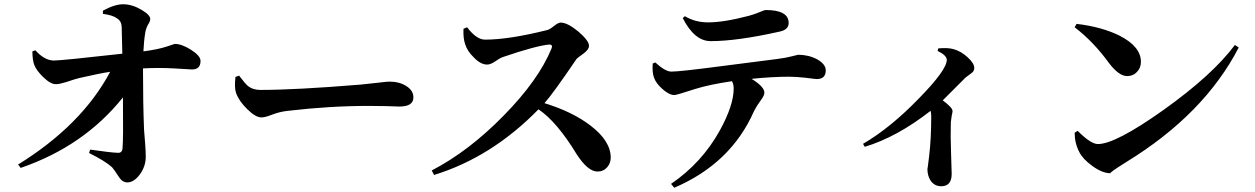

<svg xmlns="http://www.w3.org/2000/svg" viewBox="-20 -816 5890 901"><path d="M463 -766Q518 -796 558 -796Q600 -796 644 -770Q685 -746 685 -727Q685 -716 675 -701Q665 -683 662 -665Q655 -623 653 -575Q722 -584 764 -598L800 -610Q833 -610 877 -582Q921 -554 921 -530Q921 -490 881 -490L796 -495Q724 -499 651 -495Q651 -330 656 -207L661 -144Q664 -105 664 -81Q664 -35 636 3Q608 40 578 40Q555 40 539 16Q513 -24 506 -31Q476 -59 398 -98L403 -114Q499 -100 532 -99Q553 -97 555 -120Q559 -161 557 -359Q374 -130 77 -28L65 -44Q364 -229 497 -479Q449 -472 353 -450Q335 -446 291 -431Q259 -421 243 -421Q218 -420 183 -454Q151 -485 141 -511Q132 -535 132 -575L146 -580Q189 -532 233 -532Q269 -532 554 -564L551 -690Q550 -717 529 -730Q509 -745 463 -751Z M1102 -461Q1131 -423 1143 -413Q1166 -394 1202 -394Q1367 -394 1672 -419L1756 -428Q1795 -433 1808 -433Q1854 -433 1887 -412Q1920 -391 1920 -359Q1920 -316 1854 -316Q1838 -316 1793 -318Q1748 -319 1709 -319Q1529 -319 1332 -296Q1293 -292 1257 -278Q1224 -265 1207 -265Q1179 -265 1140 -304Q1102 -341 1088 -379Q1079 -403 1085 -455Z M2172 -688Q2216 -630 2256 -630Q2368 -630 2548 -675Q2560 -678 2581 -695Q2600 -710 2611 -710Q2643 -710 2694 -668Q2744 -625 2744 -601Q2744 -584 2720 -566Q2688 -543 2686 -540Q2574 -375 2535 -332Q2668 -291 2752 -226Q2846 -154 2846 -76Q2846 -51 2830 -32Q2812 -11 2784 -11Q2738 -11 2685 -94Q2593 -245 2507 -303Q2287 -78 2017 5L2006 -16Q2181 -107 2345 -275Q2507 -440 2568 -588Q2576 -607 2557 -607Q2494 -601 2339 -548Q2325 -543 2301 -526Q2281 -513 2266 -513Q2235 -513 2203 -547Q2173 -576 2163 -608Q2153 -636 2155 -681Z M3194 -740Q3242 -711 3303 -711Q3377 -711 3495 -742Q3521 -749 3547 -760Q3567 -769 3573 -769Q3681 -769 3681 -708Q3681 -677 3640 -668Q3440 -623 3315 -623Q3239 -623 3184 -731ZM3055 -523Q3102 -480 3130 -480Q3170 -480 3353 -504Q3599 -536 3626 -539Q3666 -544 3697 -552L3725 -559Q3774 -559 3814 -538Q3855 -515 3855 -486Q3855 -445 3813 -445Q3806 -445 3761 -451Q3716 -456 3683 -456Q3604 -456 3507 -446Q3567 -409 3567 -381Q3567 -368 3552 -348Q3530 -318 3519 -296Q3411 -49 3144 65L3129 47Q3274 -52 3358 -204Q3423 -322 3423 -401Q3423 -420 3415 -435Q3308 -419 3244 -399Q3155 -370 3145 -370Q3120 -370 3089 -398Q3058 -425 3049 -452Q3040 -476 3043 -518Z M4383 -589Q4430 -593 4456 -585Q4491 -575 4521 -547Q4552 -519 4552 -497Q4552 -482 4539 -473L4511 -452L4404 -345Q4450 -311 4450 -295Q4450 -289 4446 -272Q4443 -255 4442 -243Q4440 -183 4443 -98L4446 0Q4446 58 4397 58Q4366 58 4348 33Q4332 10 4332 -25Q4332 -15 4340 -82Q4350 -165 4350 -270Q4350 -284 4347 -296Q4190 -173 4038 -127L4030 -141Q4160 -217 4294 -356Q4423 -488 4423 -535Q4423 -556 4380 -577Z M5032 -704Q5151 -690 5235 -648Q5334 -597 5334 -526Q5334 -498 5316 -479Q5298 -459 5269 -459Q5231 -459 5185 -519Q5112 -620 5023 -688ZM5440 -300Q5670 -464 5775 -605L5793 -593Q5631 -280 5266 -56Q5181 -3 5192 -3Q5152 -3 5105 -38Q5062 -69 5045 -102Q5023 -144 5023 -193L5037 -202Q5099 -140 5132 -140Q5215 -140 5440 -300Z"/></svg>

Font: Source Han Serif JP
Style: Bold
Weight: 700
Designer: Ryoko NISHIZUKA  (kana & ideographs); Frank Grießhammer (Latin, Greek & Cyrillic); Wenlong ZHANG  (bopomofo); Sandoll Co
Foundry: Adobe Systems Incorporated
Version: Version 1.000;PS 1;hotconv 16.6.53;makeotf.lib2.5.65590